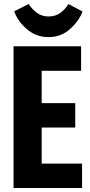

<svg xmlns="http://www.w3.org/2000/svg" viewBox="-20 -943 450 963"><path d="M47.9 0H391.6V-122.6H189V-303.2H357.4V-425.8H189V-587.9H386.7V-710.9H47.9ZM323.2 -922.4Q307.6 -897 283.2 -878.7Q258.8 -860.4 223.1 -860.4Q189 -860.4 163.8 -879.6Q138.7 -898.9 123.5 -922.9L51.3 -886.2Q70.3 -833.5 116.7 -795.2Q163.1 -756.8 222.7 -756.8Q287.6 -756.8 333.3 -799.1Q378.9 -841.3 393.6 -885.7Z"/></svg>

Font: Roboto Flex
Style: wght 700 wdth 25 opsz 34 GRAD 0.00 slnt 0.00 XTRA 468 XOPQ 96 YOPQ 79 YTLC 514 YTUC 712 YTAS 750 YTDE -203.00 YTFI 738
Weight: 700
Width: 1
Designer: Berlow after Robertson
Foundry: Google
Version: Version 3.100